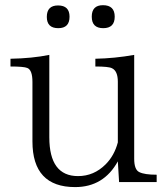

<svg xmlns="http://www.w3.org/2000/svg" viewBox="-20 -722 649 751"><path d="M445.8 -9.8 440.9 -90.8Q385.3 9.8 273.9 9.8Q106.9 9.8 106.9 -168.9V-401.4Q106.9 -448.2 86.9 -456.1Q73.2 -461.9 21 -461.9V-492.2Q105.5 -493.7 172.9 -507.3V-185.1Q172.9 -33.2 285.2 -33.2Q347.2 -33.2 393.1 -79.1Q427.2 -113.3 440.9 -165V-402.3Q440.9 -444.3 418 -455.1Q405.3 -461.9 353 -461.9V-492.2Q428.7 -493.7 504.9 -507.3V-101.1Q504.9 -58.1 524.9 -48.8Q544.9 -38.6 592.8 -38.6V-9.8ZM207 -700.7Q252 -700.7 252 -656.7Q252 -611.8 208 -611.8Q163.1 -611.8 163.1 -655.8Q163.1 -700.7 207 -700.7ZM382.8 -701.7Q428.7 -701.7 428.7 -656.7Q428.7 -611.8 383.8 -611.8Q338.9 -611.8 338.9 -656.7Q338.9 -701.7 382.8 -701.7Z"/></svg>

Font: I.Ming
Style: Regular
Weight: 400
Designer: Ichiten Fonts Project
Version: Version 5.10 Mar 24, 2018